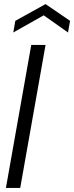

<svg xmlns="http://www.w3.org/2000/svg" viewBox="-20 -920 363 940"><path d="M9 0 133 -700H203L79 0ZM45 -761 55 -818 203 -900 323 -818 313 -761 194 -845Z"/></svg>

Font: DM Sans 36pt Light
Style: Italic
Weight: 300
Italic angle: -10°
Designer: Colophon Foundry, Jonny Pinhorn
Foundry: Colophon Foundry
Version: Version 4.004;gftools[0.9.30]